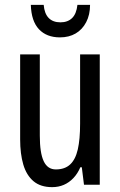

<svg xmlns="http://www.w3.org/2000/svg" viewBox="-20 -761 496 791"><path d="M391 -537V0H326L317 -72H311Q300 -46 282.5 -27.5Q265 -9 243 0.5Q221 10 195 10Q147 10 118 -14.5Q89 -39 76 -83Q63 -127 63 -187V-537H144V-202Q144 -131 160 -97Q176 -63 210 -63Q247 -63 269 -83.5Q291 -104 300.5 -145.5Q310 -187 310 -251V-537ZM351 -741Q351 -700 335 -669.5Q319 -639 291.5 -623Q264 -607 227 -607Q172 -607 140.5 -640.5Q109 -674 107 -741H160Q163 -705 180.5 -687Q198 -669 229 -669Q259 -669 277 -686.5Q295 -704 299 -741Z"/></svg>

Font: Noto Sans Khmer ExtraCondensed
Style: Regular
Weight: 400
Width: 2
Designer: Danh Hong and the Monotype Design Team
Foundry: Monotype Imaging Inc.
Version: Version 2.004